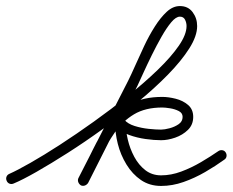

<svg xmlns="http://www.w3.org/2000/svg" viewBox="-31 -590 768 634"><path d="M-9 7Q-12 0 -9.5 -6.5Q-7 -13 0 -16Q25 -27 69 -52Q113 -77 167 -112Q221 -147 279 -188.5Q337 -230 391.5 -273.5Q446 -317 490 -359.5Q534 -402 559.5 -439Q585 -476 585 -504Q585 -515 580 -525Q575 -535 563 -535Q550 -535 534.5 -516.5Q519 -498 502.5 -469Q486 -440 470.5 -408.5Q455 -377 442.5 -349.5Q430 -322 423 -307Q423 -307 423 -307Q423 -307 423 -307Q423 -307 423 -307Q382 -227 341 -146.5Q300 -66 260 14Q260 14 260 14Q260 14 260 14Q256 20 249.5 22.5Q243 25 236 22Q230 18 227.5 11.5Q225 5 228 -2Q269 -82 310 -162.5Q351 -243 392 -323Q392 -323 392 -323Q392 -323 392 -323Q402 -343 415.5 -373.5Q429 -404 445 -438Q461 -472 480 -502Q499 -532 519.5 -551Q540 -570 563 -570Q590 -570 605 -550Q620 -530 620 -504Q620 -471 594 -430Q568 -389 523.5 -343.5Q479 -298 423.5 -252.5Q368 -207 308.5 -164Q249 -121 192.5 -85Q136 -49 89.5 -22.5Q43 4 14 16Q7 19 0.5 16.5Q-6 14 -9 7ZM236 22Q230 18 227.5 11Q225 4 228 -2Q253 -49 276 -96.5Q299 -144 328.5 -183.5Q358 -223 400 -246.5Q442 -270 505 -270Q525 -270 549 -264Q573 -258 590 -243.5Q607 -229 607 -204Q607 -178 589.5 -161Q572 -144 547.5 -135.5Q523 -127 501 -127Q478 -127 449.5 -131Q421 -135 395 -144.5Q369 -154 353 -173Q349 -177 353.5 -181.5Q358 -186 364 -188Q371 -191 377.5 -190.5Q384 -190 384 -184Q384 -159 391 -129Q398 -99 412.5 -72Q427 -45 449 -28Q471 -11 501 -11Q534 -11 567.5 -23.5Q601 -36 632.5 -54.5Q664 -73 690 -91Q696 -95 703 -94Q710 -93 714 -87Q718 -81 717 -74Q716 -67 710 -63Q681 -42 646.5 -22Q612 -2 575 11Q538 24 501 24Q463 24 434.5 4.5Q406 -15 386.5 -47Q367 -79 358 -115Q349 -151 349 -184Q349 -195 360 -200Q372 -204 379 -195Q391 -181 413.5 -174Q436 -167 460 -164.5Q484 -162 501 -162Q512 -162 529 -166.5Q546 -171 559 -180Q572 -189 572 -204Q572 -217 559 -223.5Q546 -230 530 -232.5Q514 -235 505 -235Q449 -235 411.5 -212.5Q374 -190 348 -152.5Q322 -115 301.5 -71.5Q281 -28 260 14Q256 20 249 22.5Q242 25 236 22Z"/></svg>

Font: FRB American Cursive
Style: Italic
Weight: 400
Italic angle: -25°
Version: Version 2.0;Modular Font Editor K font №1